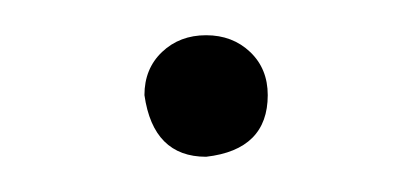

<svg xmlns="http://www.w3.org/2000/svg" viewBox="-20 -79 234 109"><path d="M97 10Q67 10 62 -25Q62 -40 72 -49.5Q82 -59 97 -59Q112 -59 122 -49.5Q132 -40 132 -25Q132 6 97 10Z"/></svg>

Font: YamahaIndonesia935. App Thin
Style: Regular
Weight: 100
Designer: Dalton Maag Ltd
Foundry: Dalton Maag Ltd
Version: Version 1.002